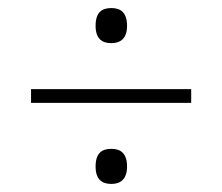

<svg xmlns="http://www.w3.org/2000/svg" viewBox="-20 -595 551 476"><path d="M256 -488C278 -488 295 -499 295 -531C295 -565 278 -575 256 -575C233 -575 217 -565 217 -531C217 -499 233 -488 256 -488ZM57 -374V-340H454V-374ZM256 -139C278 -139 295 -150 295 -182C295 -216 278 -226 256 -226C233 -226 217 -216 217 -182C217 -150 233 -139 256 -139Z"/></svg>

Font: Noto Serif Sinhala SemiCondensed ExtraLight
Style: Regular
Weight: 200
Width: 4
Designer: Jelle Bosma - Monotype Design Team
Foundry: Monotype Imaging Inc.
Version: Version 2.007